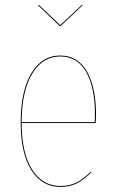

<svg xmlns="http://www.w3.org/2000/svg" viewBox="-20 -754 471 784"><path d="M227.5 -647.5H224.1L135.3 -732.4L138.2 -734.4L226.1 -651.4L314.5 -734.4L317.4 -732.4ZM372.1 -287.6Q372.1 -272 370.6 -251.5H68.4Q68.8 -128.4 111.3 -61.5Q153.8 5.4 226.6 5.4Q264.2 5.4 292.7 -9Q321.3 -23.4 350.6 -53.2L353 -50.3Q322.8 -20 293.9 -5.4Q265.1 9.3 226.6 9.3Q151.4 9.3 107.9 -59.6Q64.5 -128.4 64.5 -253.4Q64.5 -382.3 107.9 -454.8Q151.4 -527.3 226.1 -527.3Q263.2 -527.3 291.5 -509.3Q319.8 -491.2 337.2 -458.5Q354.5 -425.8 363.3 -382.8Q372.1 -339.8 372.1 -287.6ZM366.7 -255.4Q367.7 -268.1 367.7 -288.6Q367.7 -339.8 359.4 -381.8Q351.1 -423.8 334.2 -456.1Q317.4 -488.3 289.8 -505.9Q262.2 -523.4 226.1 -523.4Q153.8 -523.4 111.3 -452.6Q68.8 -381.8 68.4 -255.4Z"/></svg>

Font: Fira Sans Compressed Four
Style: Regular
Weight: 100
Width: 1
Designer: Carrois Corporate & Edenspiekermann AG
Foundry: Carrois Corporate GbR & Edenspiekermann AG
Version: Version 4.203;PS 004.203;hotconv 1.0.88;makeotf.lib2.5.64775